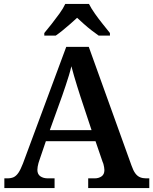

<svg xmlns="http://www.w3.org/2000/svg" viewBox="-20 -951 775 971"><path d="M2 0V-49H17Q36 -49 49 -55Q62 -61 73 -77Q84 -93 96 -124L315 -714H429L645 -114Q654 -88 664.5 -74Q675 -60 688.5 -54.5Q702 -49 719 -49H735V0H426V-49H459Q479 -49 493.5 -59Q508 -69 508 -91Q508 -98 506.5 -105.5Q505 -113 503.5 -119.5Q502 -126 499 -132L463 -237H212L180 -143Q177 -135 174.5 -126Q172 -117 170.5 -108Q169 -99 169 -92Q169 -70 184 -59.5Q199 -49 222 -49H256V0ZM232 -293H443L387 -462Q379 -487 370.5 -514Q362 -541 354.5 -567Q347 -593 341 -616Q336 -594 328.5 -569.5Q321 -545 312.5 -519.5Q304 -494 295 -468ZM204 -784Q220 -803 240.5 -829Q261 -855 280.5 -882Q300 -909 310 -931H430Q441 -909 460 -882Q479 -855 500 -829Q521 -803 536 -784V-771H479Q463 -782 443 -797.5Q423 -813 404 -830Q385 -847 370 -861Q355 -847 335.5 -830Q316 -813 297 -797.5Q278 -782 262 -771H204Z"/></svg>

Font: Noto Serif Kannada SemiBold
Style: Regular
Weight: 600
Version: Version 2.003